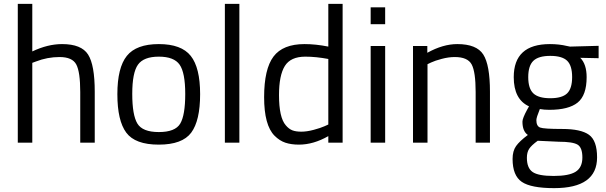

<svg xmlns="http://www.w3.org/2000/svg" viewBox="-20 -738 3135 993"><path d="M147 0H72V-718H147V-472Q227 -510 301 -510Q401 -510 435.5 -456Q470 -402 470 -264V0H395V-262Q395 -366 374.5 -404.5Q354 -443 288 -443Q225 -443 166 -420L147 -413Z M587 -251Q587 -388 636 -449Q685 -510 801.5 -510Q918 -510 966.5 -449Q1015 -388 1015 -251Q1015 -114 969 -52Q923 10 801 10Q679 10 633 -52Q587 -114 587 -251ZM664 -252.5Q664 -143 690.5 -99Q717 -55 801.5 -55Q886 -55 912 -98.5Q938 -142 938 -252Q938 -362 909 -403.5Q880 -445 801.5 -445Q723 -445 693.5 -403.5Q664 -362 664 -252.5Z M1143 0V-718H1218V0Z M1752 -718V0H1678V-34Q1601 10 1526 10Q1486 10 1456 0Q1426 -10 1400 -36Q1346 -90 1346 -235.5Q1346 -381 1394.5 -445.5Q1443 -510 1555 -510Q1613 -510 1678 -497V-718ZM1658 -85 1678 -94V-433Q1614 -445 1559 -445Q1483 -445 1453 -396.5Q1423 -348 1423 -246Q1423 -130 1458 -90Q1474 -71 1492 -64Q1510 -57 1538.5 -57Q1567 -57 1602.5 -66.5Q1638 -76 1658 -85Z M1897 0V-500H1972V0ZM1897 -613V-700H1972V-613Z M2191 0H2116V-500H2190V-465Q2271 -510 2345 -510Q2445 -510 2479.5 -456Q2514 -402 2514 -264V0H2440V-262Q2440 -366 2419.5 -404.5Q2399 -443 2332 -443Q2300 -443 2264.5 -433.5Q2229 -424 2210 -415L2191 -406Z M2846 235Q2726 235 2678.5 202.5Q2631 170 2631 84Q2631 43 2649 17.5Q2667 -8 2710 -40Q2682 -59 2682 -109Q2682 -126 2707 -172L2716 -188Q2637 -224 2637 -339Q2637 -510 2824 -510Q2872 -510 2913 -500L2928 -497L3076 -501V-437L2981 -439Q3014 -406 3014 -339Q3014 -245 2967.5 -207.5Q2921 -170 2821 -170Q2794 -170 2772 -174Q2754 -130 2754 -117Q2754 -86 2773 -78.5Q2792 -71 2888 -71Q2984 -71 3026 -41Q3068 -11 3068 76Q3068 235 2846 235ZM2705 78Q2705 131 2734.5 151.5Q2764 172 2843.5 172Q2923 172 2957.5 150Q2992 128 2992 76.5Q2992 25 2967 10Q2942 -5 2869 -5L2761 -10Q2728 14 2716.5 32Q2705 50 2705 78ZM2712 -339Q2712 -280 2738.5 -255Q2765 -230 2826 -230Q2887 -230 2913 -255Q2939 -280 2939 -339.5Q2939 -399 2913 -424Q2887 -449 2826 -449Q2765 -449 2738.5 -423.5Q2712 -398 2712 -339Z"/></svg>

Font: Titillium Web
Style: Regular
Weight: 400
Version: Version 1.002;PS 57.000;hotconv 1.0.70;makeotf.lib2.5.55311